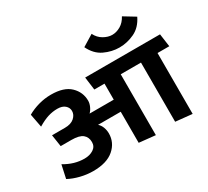

<svg xmlns="http://www.w3.org/2000/svg" viewBox="-183 -1257 1697 1568"><g transform="rotate(-30 665.5 -473.5)"><path d="M1118 -963 1225 -898Q1186 -817 1117 -784.5Q1048 -752 975 -752Q903 -752 834 -784.5Q765 -817 726 -898L832 -963Q854 -918 895 -894.5Q936 -871 975 -871Q1015 -871 1054 -893.5Q1093 -916 1118 -963ZM1064 0V-558H873V16L720 0V-293H506Q527 -275 537.5 -246.5Q548 -218 548 -189Q548 -102 480.5 -43.5Q413 15 285 15Q225 15 165 0Q105 -15 59 -40L86 -164Q133 -136 179.5 -122.5Q226 -109 274 -109Q323 -109 358 -131.5Q393 -154 393 -196Q393 -243 361.5 -269Q330 -295 255 -295H155L138 -407H259Q317 -407 348 -434.5Q379 -462 379 -498Q379 -529 354 -551Q329 -573 283 -573Q238 -573 194.5 -559.5Q151 -546 96 -513L72 -639Q121 -667 178.5 -683Q236 -699 296 -699Q417 -699 476 -642Q535 -585 535 -504Q535 -479 522.5 -451.5Q510 -424 492 -407H720V-558H624L608 -680H1314L1331 -558H1220V16Z"/></g></svg>

Font: Palanquin Dark Medium
Style: Regular
Weight: 500
Designer: Pria Ravichandran
Version: Version 1.001